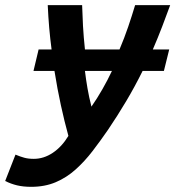

<svg xmlns="http://www.w3.org/2000/svg" viewBox="-107 -544 684 750"><path d="M15 185.8Q-16.2 185.8 -40.4 180Q-64.5 174.2 -86.8 163L-46.5 60Q-28 67.8 -12.1 72.1Q3.8 76.5 25.2 76.5Q64 76.5 99.4 52.8Q134.8 29 160.2 -13.2Q144.5 -70 130.8 -133Q117 -196 105.8 -266.8H23.8L43.8 -350.8H94.5Q89 -392.2 85.2 -435.5Q81.5 -478.8 79.5 -524H213.8Q214.8 -487 217.2 -442.4Q219.8 -397.8 224.8 -350.8H359.8Q378.8 -395.5 393.8 -439.6Q408.8 -483.8 420.8 -524H557.8Q543.2 -484 526.6 -440.5Q510 -397 490 -350.8H554L533.2 -266.8H450Q419.8 -205.8 386.1 -149.1Q352.5 -92.5 314.8 -36.8Q285.2 6.2 254.5 46.2Q223.8 86.2 188.4 118Q153 149.8 110.5 167.8Q68 185.8 15 185.8ZM250.2 -127.5Q272.5 -159.5 293 -195.4Q313.5 -231.2 330.2 -266.8H224.8Q229 -232.2 234.8 -198.9Q240.5 -165.5 250.2 -127.5Z"/></svg>

Font: Ubuntu Sans
Style: Italic
Weight: 400
Italic angle: -13.5°
Designer: Dalton Maag Ltd
Foundry: Dalton Maag Ltd
Version: Version 1.006